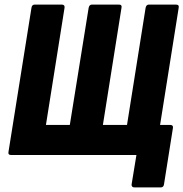

<svg xmlns="http://www.w3.org/2000/svg" viewBox="-20 -675 798 836"><path d="M566 141Q552 141 553 128L574 0H29Q14 0 17 -14L117 -641Q119 -655 131 -655H249Q263 -655 261 -641L180 -131H284L366 -641Q369 -655 380 -655H498Q512 -655 509 -641L428 -131H533L614 -641Q617 -655 628 -655H746Q761 -655 758 -641L677 -131H721Q735 -131 733 -118L694 128Q692 141 680 141Z"/></svg>

Font: Sofia Sans Condensed Black
Style: Italic
Weight: 900
Italic angle: -9°
Version: Version 4.100